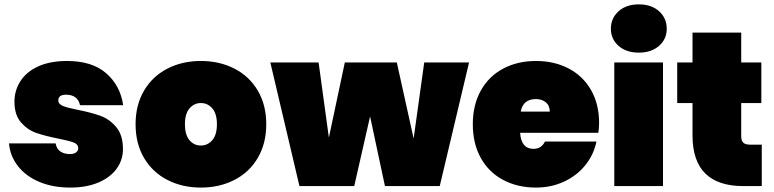

<svg xmlns="http://www.w3.org/2000/svg" viewBox="-20 -849 3530 876"><path d="M21 -194.8H233.9Q237.8 -169.9 255.4 -158Q272.9 -146 299.8 -146Q316.9 -146 326.9 -153.6Q336.9 -161.1 336.9 -171.9Q336.9 -190.9 315.9 -199Q294.9 -207 245.1 -216.8Q184.1 -229 144.5 -242.9Q105 -256.8 75.4 -291Q45.9 -325.2 45.9 -384.8Q45.9 -436.5 73.5 -479.2Q101.1 -522 155 -546.4Q209 -570.8 286.1 -570.8Q399.9 -570.8 464.4 -514.9Q528.8 -459 542 -369.1H345.2Q340.3 -392.1 324.2 -404.5Q308.1 -417 280.8 -417Q263.7 -417 254.9 -410.4Q246.1 -403.8 246.1 -391.1Q246.1 -374 267.1 -365.5Q288.1 -356.9 334 -348.1Q395 -335.9 437 -321Q479 -306.2 510 -269.5Q541 -232.9 541 -168.9Q541 -119.1 512 -79.1Q482.9 -39.1 428.5 -16.1Q374 6.8 300.8 6.8Q221.2 6.8 159.7 -19Q98.1 -44.9 62 -91.1Q25.9 -137.2 21 -194.8Z M598.6 -282.2Q598.6 -370.1 637.2 -435.5Q675.8 -501 743.7 -535.9Q811.5 -570.8 896.5 -570.8Q981.4 -570.8 1049.6 -535.9Q1117.7 -501 1156.2 -435.5Q1194.8 -370.1 1194.8 -282.2Q1194.8 -194.3 1156.2 -128.7Q1117.7 -63 1049.6 -28.1Q981.4 6.8 896.5 6.8Q811.5 6.8 743.7 -28.1Q675.8 -63 637.2 -128.4Q598.6 -193.8 598.6 -282.2ZM823.7 -282.2Q823.7 -234.4 844.2 -209.7Q864.7 -185.1 896.5 -185.1Q927.7 -185.1 948.7 -209.5Q969.7 -233.9 969.7 -282.2Q969.7 -330.1 948.7 -354.5Q927.7 -378.9 896.5 -378.9Q865.7 -378.9 844.7 -354.5Q823.7 -330.1 823.7 -282.2Z M1213.4 -564H1433.6L1480.5 -221.2L1553.2 -564H1790.5L1867.2 -216.8L1915.5 -564H2120.1L1986.3 0H1736.3L1668.5 -317.9L1596.2 0H1346.2Z M2137.2 -282.2Q2137.2 -370.1 2173.6 -435.5Q2210 -501 2275.6 -535.9Q2341.3 -570.8 2425.3 -570.8Q2509.3 -570.8 2574.7 -536.4Q2640.1 -502 2676.8 -438Q2713.4 -374 2713.4 -287.1Q2712.9 -264.2 2710 -243.2H2353Q2357.9 -169.9 2414.1 -169.9Q2450.2 -169.9 2466.3 -203.1H2701.2Q2689 -143.1 2650.6 -95.5Q2612.3 -47.9 2553.7 -20.5Q2495.1 6.8 2425.3 6.8Q2341.3 6.8 2275.6 -28.1Q2210 -63 2173.6 -128.4Q2137.2 -193.8 2137.2 -282.2ZM2356 -339.8H2488.3Q2488.3 -367.7 2470.2 -382.3Q2452.1 -397 2425.3 -397Q2366.2 -397 2356 -339.8Z M2767.1 -717.8Q2767.1 -765.6 2802 -797.4Q2836.9 -829.1 2895 -829.1Q2952.1 -829.1 2987.1 -797.6Q3022 -766.1 3022 -717.8Q3022 -670.9 2987.1 -639.9Q2952.1 -608.9 2895 -608.9Q2836.9 -608.9 2802 -639.9Q2767.1 -670.9 2767.1 -717.8ZM2782.7 0V-564H3004.9V0Z M3069.8 -378.9V-564H3139.6V-700.2H3361.8V-564H3453.6V-378.9H3361.8V-227.1Q3361.8 -207 3371.3 -198Q3380.9 -189 3402.8 -189H3455.6V0H3371.6Q3139.6 0 3139.6 -231V-378.9Z"/></svg>

Font: Poppins Black
Style: Regular
Weight: 900
Designer: Ninad Kale (Devanagari), Jonny Pinhorn (Latin)
Foundry: Indian Type Foundry
Version: 4.004